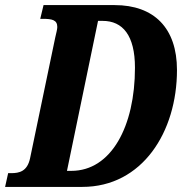

<svg xmlns="http://www.w3.org/2000/svg" viewBox="-40 -734 715 754"><path d="M-20 0H283C519 0 655 -216 655 -459C655 -624 565 -714 410 -714H131L118 -660H128C164 -660 185 -656 185 -628C185 -619 181 -605 177 -587L78 -112C67 -61 36 -54 4 -54H-8ZM223 -63 345 -652H363C442 -652 490 -595 490 -468C490 -238 397 -63 240 -63Z"/></svg>

Font: Noto Serif Condensed Extra
Style: Italic
Weight: 800
Width: 3
Italic angle: -12°
Designer: Monotype Design Team
Foundry: Monotype Imaging Inc.
Version: Version 1.901